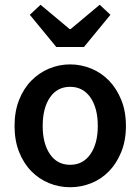

<svg xmlns="http://www.w3.org/2000/svg" viewBox="-20 -773 589 805"><path d="M274 12Q228 12 186 -5Q144 -22 111.5 -55Q79 -88 60 -136Q41 -184 41 -245Q41 -306 60 -354Q79 -402 111.5 -435Q144 -468 186 -485.5Q228 -503 274 -503Q320 -503 362.5 -485.5Q405 -468 437 -435Q469 -402 488.5 -354Q508 -306 508 -245Q508 -184 488.5 -136Q469 -88 437 -55Q405 -22 362.5 -5Q320 12 274 12ZM274 -82Q328 -82 359 -126.5Q390 -171 390 -245Q390 -320 359 -364.5Q328 -409 274 -409Q220 -409 189.5 -364.5Q159 -320 159 -245Q159 -171 189.5 -126.5Q220 -82 274 -82ZM216 -576 105 -711 150 -753 272 -651H276L398 -753L443 -711L332 -576Z"/></svg>

Font: Giro Sans Semibold
Style: Regular
Weight: 600
Designer: Paul D. Hunt
Foundry: Adobe Systems Incorporated
Version: Version 1.000;PS 1.0;hotconv 1.0.88;makeotf.lib2.5.647800